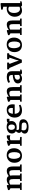

<svg xmlns="http://www.w3.org/2000/svg" viewBox="3044 -3879 1094 7222"><g transform="rotate(-90 3591.0 -268.0)"><path d="M56.2 0H326.2V-55.7L258.3 -67.9C258.3 -130.9 258.8 -256.3 258.8 -295.4V-429.2C286.1 -450.7 326.7 -463.4 351.1 -465.3C435.1 -470.2 465.8 -436.5 465.8 -312V-68.4L394.5 -55.7V0H675.8V-55.7L604 -67.9V-336.9C604 -382.8 601.1 -411.6 596.7 -433.6C626 -452.1 661.6 -464.8 693.4 -465.8C777.3 -467.8 801.3 -431.2 801.3 -306.6V-67.9L740.2 -55.7V0H1014.6V-55.7L939.9 -67.9V-326.2C939.9 -482.9 891.6 -561 765.6 -559.6C691.4 -558.6 623 -522.5 579.1 -485.8C552.7 -545.4 496.1 -563.5 425.8 -560.1C358.4 -557.1 282.7 -519.5 240.7 -479V-549.8L210.9 -559.6L51.8 -512.2V-464.4L119.6 -421.4V-67.4L56.2 -55.7Z M1080.1 -278.3C1078.1 -122.6 1153.3 12.2 1348.6 11.7C1497.1 11.2 1625.5 -93.3 1626.5 -284.7C1627 -456.1 1532.2 -564.5 1361.8 -562.5C1215.8 -560.5 1082.5 -467.8 1080.1 -278.3ZM1353.5 -52.2C1259.3 -53.2 1227.5 -186 1227.5 -288.1C1227.5 -402.8 1257.3 -501 1356.9 -500C1451.2 -499 1479 -387.7 1479 -278.3C1479 -154.8 1453.1 -51.3 1353.5 -52.2Z M1718.8 0H2050.8V-55.7L1926.3 -70.3V-418.9C1941.9 -429.2 1971.2 -444.3 2025.4 -444.3C2057.6 -444.3 2091.8 -436 2110.4 -423.8V-554.7C2102.5 -558.1 2082 -559.6 2060.1 -559.6C2011.2 -559.6 1927.7 -516.6 1907.7 -463.4V-550.3L1877.9 -559.6L1719.2 -512.2V-464.4L1787.1 -421.4V-67.4L1718.8 -55.7Z M2176.3 114.3C2176.3 220.7 2283.7 259.3 2420.4 259.3C2610.8 259.3 2715.3 174.3 2715.3 62.5C2715.3 -29.3 2675.8 -94.2 2498.5 -94.2C2448.2 -94.2 2409.2 -94.2 2378.9 -95.7C2334 -97.2 2312.5 -114.7 2312.5 -152.3C2312.5 -164.6 2314.9 -182.1 2319.8 -198.2C2347.7 -190.9 2378.9 -187.5 2412.6 -187.5C2544.4 -187.5 2649.4 -253.9 2649.4 -384.8C2649.4 -413.1 2644.5 -438 2635.7 -459.5H2733.9V-558.1H2683.6C2627.9 -558.1 2601.1 -542.5 2587.9 -521.5C2547.4 -551.8 2490.2 -564.9 2425.3 -564C2304.7 -562 2180.2 -503.9 2180.2 -367.7C2180.2 -296.4 2213.9 -247.1 2268.6 -217.8C2233.4 -188 2204.1 -135.3 2204.1 -106.9C2204.1 -72.8 2205.6 -37.6 2259.3 -18.1C2222.7 4.9 2176.3 50.8 2176.3 114.3ZM2425.3 -254.4C2342.8 -254.4 2316.4 -319.8 2316.4 -397.5C2316.4 -476.6 2363.3 -503.4 2414.1 -503.4C2482.9 -503.4 2518.6 -459.5 2518.6 -375.5C2518.6 -306.2 2495.1 -254.4 2425.3 -254.4ZM2298.3 73.7C2298.3 35.2 2307.6 11.7 2318.4 -4.9C2339.4 -2.4 2364.3 -1.5 2393.1 -1.5L2468.8 -1C2584 -1 2593.3 43.9 2593.3 94.2C2593.3 167 2539.1 191.4 2443.8 191.4C2362.3 191.4 2298.3 155.8 2298.3 73.7Z M2779.3 -264.6C2779.3 -93.3 2874 10.7 3042.5 12.7C3127.9 14.2 3220.2 -12.2 3264.6 -50.3L3242.2 -103C3200.7 -82.5 3140.1 -71.8 3091.3 -71.8C3001 -71.8 2929.2 -123.5 2921.9 -257.3C2921.9 -258.8 2921.4 -260.3 2921.4 -262.2H3271.5C3274.9 -287.6 3279.3 -317.9 3277.8 -358.4C3272.9 -481.9 3205.6 -563.5 3065.9 -562C2890.6 -560.5 2779.3 -431.6 2779.3 -264.6ZM2922.9 -331.5C2931.2 -425.8 2969.2 -501 3046.4 -501C3069.8 -501 3087.9 -495.6 3101.6 -486.3C3145.5 -457 3143.6 -387.2 3139.2 -331.5Z M3378.9 0H3646.5V-55.7L3581.1 -67.9V-430.2C3611.8 -452.1 3657.2 -463.9 3681.6 -464.8C3771 -466.8 3787.1 -426.3 3787.1 -315.4V-68.4L3715.8 -55.7V0H3998.5V-55.7L3925.8 -67.4V-335.4C3925.8 -485.4 3887.7 -561 3764.6 -559.6C3693.4 -558.6 3611.8 -523.4 3563.5 -479V-549.8L3533.2 -559.6L3374.5 -512.2V-464.4L3442.4 -421.4V-66.9L3378.9 -55.7Z M4066.9 -177.2C4048.3 -77.6 4107.4 12.7 4248.5 12.7C4318.4 12.7 4365.7 -13.7 4398.9 -46.9V-42.5C4398.9 6.8 4449.2 12.7 4473.6 12.7C4509.8 12.7 4557.1 6.3 4585.4 -12.2V-55.7H4522.5L4522.9 -368.2C4522.9 -520 4431.6 -559.6 4312.5 -559.6C4212.4 -559.6 4120.1 -527.3 4087.4 -500.5L4113.8 -438.5C4142.1 -454.1 4202.6 -478.5 4267.1 -478.5C4337.4 -478.5 4383.8 -457 4383.8 -353.5V-335C4289.6 -335 4088.9 -300.8 4066.9 -177.2ZM4203.6 -160.2C4203.6 -249.5 4313.5 -271 4383.8 -271C4383.8 -213.9 4383.3 -157.2 4383.3 -100.1C4364.7 -85 4341.3 -70.3 4313.5 -67.9C4243.2 -62.5 4203.6 -90.8 4203.6 -160.2Z M4846.2 6.3H4954.6L5143.6 -460.4L5197.8 -475.1V-546.4H4974.1V-474.6L5034.7 -462.9L4954.1 -216.8L4923.3 -103.5L4887.7 -218.8L4796.4 -462.4L4847.2 -475.1V-546.4H4594.2V-475.6L4643.6 -463.9Z M5241.7 -278.3C5239.7 -122.6 5314.9 12.2 5510.3 11.7C5658.7 11.2 5787.1 -93.3 5788.1 -284.7C5788.6 -456.1 5693.8 -564.5 5523.4 -562.5C5377.4 -560.5 5244.1 -467.8 5241.7 -278.3ZM5515.1 -52.2C5420.9 -53.2 5389.2 -186 5389.2 -288.1C5389.2 -402.8 5418.9 -501 5518.6 -500C5612.8 -499 5640.6 -387.7 5640.6 -278.3C5640.6 -154.8 5614.7 -51.3 5515.1 -52.2Z M5885.7 0H6153.3V-55.7L6087.9 -67.9V-430.2C6118.7 -452.1 6164.1 -463.9 6188.5 -464.8C6277.8 -466.8 6293.9 -426.3 6293.9 -315.4V-68.4L6222.7 -55.7V0H6505.4V-55.7L6432.6 -67.4V-335.4C6432.6 -485.4 6394.5 -561 6271.5 -559.6C6200.2 -558.6 6118.7 -523.4 6070.3 -479V-549.8L6040 -559.6L5881.3 -512.2V-464.4L5949.2 -421.4V-66.9L5885.7 -55.7Z M6796.4 12.7C6878.9 12.7 6928.2 -9.8 6953.6 -29.3C6960.4 3.4 6987.3 14.6 7025.4 14.6C7084 14.6 7131.8 2 7154.3 -10.3V-55.7H7086.4V-782.7L7058.6 -794.9L6841.3 -772.5V-715.3L6947.8 -691.9V-555.7C6920.9 -561.5 6895.5 -562.5 6874.5 -562.5C6707 -562.5 6572.3 -438.5 6572.3 -264.2C6572.3 -69.3 6690.9 12.7 6796.4 12.7ZM6836.9 -64.5C6770.5 -76.7 6711.9 -151.4 6714.8 -295.4C6717.3 -464.8 6812 -502 6860.8 -502C6899.4 -502 6927.7 -493.2 6947.8 -476.1V-83C6934.1 -74.2 6911.1 -65.9 6879.9 -64C6866.2 -62 6852.1 -62 6836.9 -64.5Z"/></g></svg>

Font: Merriweather
Style: Bold
Weight: 700
Designer: Eben Sorkin ( eben@eyebytes.com )
Foundry: Sorkin Type Co.
Version: Version 1.003